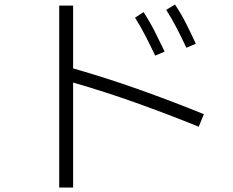

<svg xmlns="http://www.w3.org/2000/svg" viewBox="-20 -788 1040 856"><path d="M811 -575Q789 -622 767.5 -663.5Q746 -705 721 -744L760 -768Q788 -726 810.5 -681.5Q833 -637 853 -593ZM306 48H244V-763H306V-483Q450 -442 595.5 -390.5Q741 -339 889 -279L866 -223Q723 -281 584 -330.5Q445 -380 306 -420ZM672 -540Q650 -586 628.5 -628Q607 -670 582 -709L620 -734Q648 -691 670.5 -646.5Q693 -602 714 -558Z"/></svg>

Font: Murecho Light
Style: Regular
Weight: 300
Designer: Neil Summerour
Foundry: Positype
Version: Version 1.010; ttfautohint (v1.8.3)